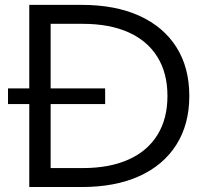

<svg xmlns="http://www.w3.org/2000/svg" viewBox="-20 -752 823 772"><path d="M97.7 0V-333.5H12.2V-396.5H97.7V-732.4H308.6Q443.4 -732.4 540.3 -688.5Q637.2 -644.5 689.2 -562.5Q741.2 -480.5 741.2 -366.2Q741.2 -252.4 689.2 -170.2Q637.2 -87.9 540.3 -43.9Q443.4 0 308.6 0ZM402.8 -333.5H183.6V-76.2H312.5Q420.4 -76.2 496.6 -110.4Q572.8 -144.5 613 -209.5Q653.3 -274.4 653.3 -366.2Q653.3 -458 613 -522.9Q572.8 -587.9 496.6 -622.1Q420.4 -656.2 312.5 -656.2H183.6V-396.5H402.8Z"/></svg>

Font: Kumbh Sans
Style: Regular
Weight: 400
Version: Version 1.005